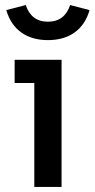

<svg xmlns="http://www.w3.org/2000/svg" viewBox="-20 -741 375 761"><path d="M116 0H224V-504H38V-412H116ZM170 -582C255 -582 313 -624 335 -701L258 -721C244 -679 216 -655 170 -655C124 -655 96 -679 82 -721L5 -701C27 -624 85 -582 170 -582Z"/></svg>

Font: Finlandica Medium
Style: Regular
Weight: 500
Designer: Niklas Ekholm, Juho Hiilivirta, Jaakko Suomalainen
Foundry: Helsinki Type Studio
Version: Version 2.000;Glyphs 3.2 (3202)